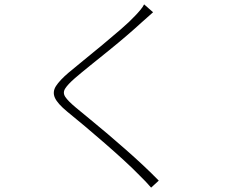

<svg xmlns="http://www.w3.org/2000/svg" viewBox="-20 -807 1040 878"><path d="M680 -751Q671 -743 653 -727Q635 -711 626 -703Q600 -679 560.5 -645Q521 -611 477 -575.5Q433 -540 392 -507Q351 -474 322 -449Q290 -421 278 -402Q266 -383 278.5 -364Q291 -345 327 -315Q358 -289 395.5 -258.5Q433 -228 473.5 -193.5Q514 -159 555 -123Q596 -87 634.5 -51Q673 -15 706 19L671 51Q648 24 617 -6Q588 -36 546.5 -74Q505 -112 459 -152Q413 -192 368.5 -229.5Q324 -267 288 -296Q243 -333 231 -360Q219 -387 236 -413.5Q253 -440 294 -475Q321 -498 362 -531Q403 -564 448 -601.5Q493 -639 533 -673.5Q573 -708 598 -735Q608 -745 621 -760.5Q634 -776 639 -787Z"/></svg>

Font: Noto Sans SC ExtraLight
Style: Regular
Weight: 250
Designer: Ryoko NISHIZUKA 西塚涼子 (kana, bopomofo & ideographs); Paul D. Hunt (Latin, Greek & Cyrillic); Sandoll Communications 산돌커뮤니
Foundry: Adobe
Version: Version 2.004-H2;hotconv 1.0.118;makeotfexe 2.5.65603